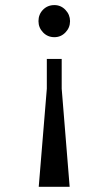

<svg xmlns="http://www.w3.org/2000/svg" viewBox="-20 -716 416 736"><path d="M127.5 -635Q127.5 -661 145 -678.8Q162.5 -696.5 188.5 -696.5Q213.5 -696.5 231 -678Q248.5 -659.5 248.5 -635Q248.5 -610 231 -591.8Q213.5 -573.5 188.5 -573.5Q162.5 -573.5 145 -591.8Q127.5 -610 127.5 -635ZM128.5 0 159.5 -376V-490H216.5V-376L247 0Z"/></svg>

Font: MM Phetkon
Style: Regular
Weight: 400
Designer: Khon Soe Zaw Thu
Version: Version 1.00 July 15, 2016, initial release